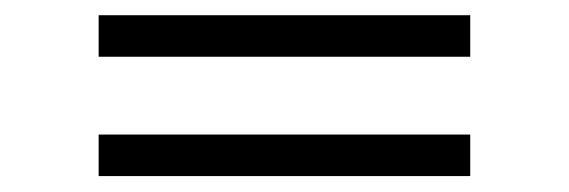

<svg xmlns="http://www.w3.org/2000/svg" viewBox="-20 -333 729 246"><path d="M106.4 -260.3H582.5V-313.5H106.4ZM106.4 -107.4H582.5V-160.6H106.4Z"/></svg>

Font: Now Medium
Style: Regular
Weight: 500
Designer: Alfredo Marco Pradil
Foundry: Alfredo Marco Pradil
Version: Version 1.200;hotconv 1.0.109;makeotfexe 2.5.65596